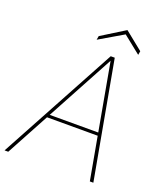

<svg xmlns="http://www.w3.org/2000/svg" viewBox="-164 -974 921 1077"><g transform="rotate(20 296.5 -435.0)"><path d="M-8 0 371 -700H395L522 0H501L379 -676L14 0ZM136 -256 149 -274H465L470 -256ZM265 -760 269 -783 409 -870 517 -783 513 -760 408 -844Z"/></g></svg>

Font: DM Sans 24pt Thin
Style: Italic
Weight: 250
Italic angle: -10°
Designer: Colophon Foundry, Jonny Pinhorn
Foundry: Colophon Foundry
Version: Version 4.004;gftools[0.9.30]